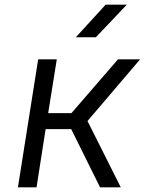

<svg xmlns="http://www.w3.org/2000/svg" viewBox="-20 -805 640 825"><path d="M306 -645H392L525 -785H434ZM57 0H137L176 -250H286L410 0H499L356 -285L582 -550H487L287 -319H187L224 -550H144Z"/></svg>

Font: JetBrains Mono Light
Style: Italic
Weight: 336
Italic angle: -9°
Monospace: yes
Designer: Philipp Nurullin, Konstantin Bulenkov
Foundry: JetBrains
Version: Version 2.305